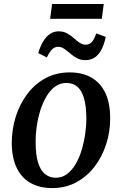

<svg xmlns="http://www.w3.org/2000/svg" viewBox="-20 -925 607 956"><path d="M326.5 -564.5Q391.5 -564.5 436.5 -538Q481.5 -511.5 505 -461Q528.5 -410.5 528.5 -338Q529 -270 508.8 -207.2Q488.5 -144.5 450.8 -95.2Q413 -46 359.8 -17.2Q306.5 11.5 240.5 11.5Q176.5 11.5 131.2 -14.5Q86 -40.5 62.5 -90.5Q39 -140.5 38.5 -211.5Q38.5 -281 58.5 -344.2Q78.5 -407.5 116 -457.2Q153.5 -507 207 -535.8Q260.5 -564.5 326.5 -564.5ZM311 -512Q279 -512 254.2 -493.8Q229.5 -475.5 211.2 -444.8Q193 -414 180.8 -375.2Q168.5 -336.5 162.8 -295.2Q157 -254 157.5 -215.5Q157.5 -154.5 169.5 -115.8Q181.5 -77 204 -58.5Q226.5 -40 258 -40Q289 -40 313.5 -58.2Q338 -76.5 356.2 -107.2Q374.5 -138 386.2 -176.8Q398 -215.5 404 -256.5Q410 -297.5 410 -336.5Q409.5 -397 398.2 -435.8Q387 -474.5 365.2 -493.2Q343.5 -512 311 -512ZM170.5 -660.5Q181 -696.5 196.2 -720.8Q211.5 -745 230.5 -757Q249.5 -769 271 -769Q296 -769 314 -759Q332 -749 346.8 -735.8Q361.5 -722.5 376 -712.5Q390.5 -702.5 408 -702.5Q423.5 -702.5 436 -714.5Q448.5 -726.5 459 -758.5L506.5 -741.5Q498 -700.5 483.5 -674.8Q469 -649 449.2 -637.2Q429.5 -625.5 405 -625.5Q381.5 -625.5 363 -635.5Q344.5 -645.5 329.2 -658.8Q314 -672 299.8 -682Q285.5 -692 269.5 -692Q252.5 -692 239.5 -679.5Q226.5 -667 213.5 -639ZM239.5 -905H496.5L487 -831.5H229.5Z"/></svg>

Font: Merriweather 28pt Medium
Style: Italic
Weight: 500
Italic angle: -7.8°
Version: Version 2.101